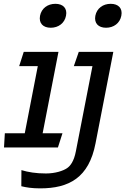

<svg xmlns="http://www.w3.org/2000/svg" viewBox="-20 -792 673 1031"><path d="M107.5 -513.5 83 -437H183L113 -76.5H6L1.5 0H291L315.5 -76.5H209L294 -513.5ZM94.5 208C121.5 214.5 151 219.5 195.5 219.5C350.5 219.5 457.5 162.5 493 -22.5L588.5 -513.5H403L376.5 -437H476.5L387.5 20C377 75 357.5 99 340 111C319 125.5 276.5 139.5 226.5 139.5C173.5 139.5 131 132.5 95 121.5ZM195 -707.5C187.5 -667.5 211 -643 252.5 -643C293.5 -643 327 -667.5 334.5 -707.5C342.5 -747.5 318.5 -771.5 277.5 -771.5C236 -771.5 203 -747.5 195 -707.5ZM492 -707.5C484.5 -667.5 508 -643 549.5 -643C590.5 -643 624 -667.5 631.5 -707.5C639.5 -747.5 615.5 -771.5 574.5 -771.5C533 -771.5 500 -747.5 492 -707.5Z"/></svg>

Font: Monaspace Argon
Style: Italic
Weight: 400
Italic angle: -11°
Designer: Riley Cran & the Lettermatic Team
Foundry: Lettermatic
Version: Version 1.101 (Monaspace Argon)